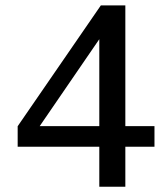

<svg xmlns="http://www.w3.org/2000/svg" viewBox="-20 -707 636 727"><path d="M356 0H454.6V-151.4H564.9V-229.5H454.6V-686.5H361.8L46.9 -229V-151.4H356ZM130.4 -229.5 356 -558.6V-229.5Z"/></svg>

Font: Estedad Medium
Style: Regular
Weight: 500
Designer: Amin Abedi
Version: Version 7.3